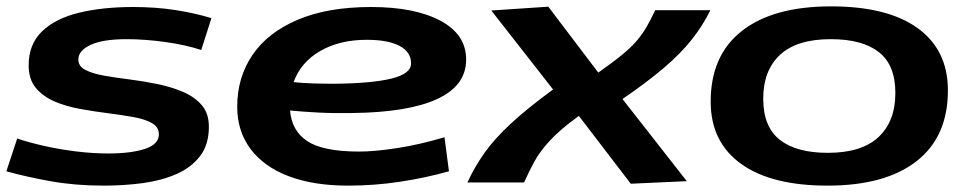

<svg xmlns="http://www.w3.org/2000/svg" viewBox="-23 -573 3045 603"><path d="M-3 -35 31 -138Q66 -126 114.5 -115Q163 -104 215.5 -97.5Q268 -91 317 -91Q389 -91 432.5 -105.5Q476 -120 476 -151Q476 -174 454 -186.5Q432 -199 395.5 -205.5Q359 -212 315.5 -217.5Q272 -223 228 -231Q184 -239 148 -254.5Q112 -270 89.5 -297Q67 -324 67 -368Q67 -434 109 -474.5Q151 -515 225 -533Q299 -551 395 -551Q466 -551 527.5 -541.5Q589 -532 641 -516L609 -416Q561 -432 496.5 -441Q432 -450 375 -450Q300 -450 261.5 -432Q223 -414 223 -386Q223 -365 245 -353.5Q267 -342 303.5 -335.5Q340 -329 384 -323.5Q428 -318 471.5 -309Q515 -300 551.5 -284.5Q588 -269 610.5 -243Q633 -217 633 -175Q633 -119 605.5 -83Q578 -47 531.5 -26.5Q485 -6 426 2Q367 10 303 10Q214 10 138 -3.5Q62 -17 -3 -35Z M1387 -35Q1312 -14 1232 -2Q1152 10 1070 10Q962 10 884 -19.5Q806 -49 764 -105Q722 -161 722 -238Q722 -330 770 -400.5Q818 -471 912 -511Q1006 -551 1143 -551Q1279 -551 1360 -508Q1441 -465 1441 -386Q1441 -304 1350 -262Q1259 -220 1083 -218Q1026 -217 977 -219.5Q928 -222 888 -226Q893 -162 942.5 -129.5Q992 -97 1105 -97Q1154 -97 1225 -108Q1296 -119 1373 -142ZM1129 -448Q1044 -448 983 -413Q922 -378 899 -315Q928 -312 960.5 -311Q993 -310 1028 -310Q1143 -311 1205.5 -326Q1268 -341 1268 -374Q1268 -410 1231.5 -429Q1195 -448 1129 -448Z M2035 -541H2208Q2184 -492 2149 -448Q2114 -404 2061 -359Q2008 -314 1932 -262L2134 -4L1958 4L1795 -209Q1737 -167 1705 -132.5Q1673 -98 1655.5 -66Q1638 -34 1623 0H1445Q1467 -48 1498 -92Q1529 -136 1580.5 -184Q1632 -232 1714 -292L1520 -540L1699 -552L1856 -345Q1903 -378 1932 -402Q1961 -426 1978.5 -447Q1996 -468 2008.5 -490Q2021 -512 2035 -541Z M2576 10Q2400 10 2305 -58Q2210 -126 2209 -251Q2208 -398 2306.5 -475.5Q2405 -553 2587 -553Q2764 -553 2858.5 -485Q2953 -417 2954 -292Q2955 -145 2856.5 -67.5Q2758 10 2576 10ZM2577 -93Q2683 -93 2736 -142.5Q2789 -192 2789 -281Q2789 -369 2737 -409.5Q2685 -450 2586 -450Q2480 -450 2427 -401Q2374 -352 2374 -263Q2374 -175 2426 -134Q2478 -93 2577 -93Z"/></svg>

Font: Georama Extra Expanded SemiBold
Style: Italic
Weight: 600
Width: 8
Italic angle: -9°
Designer: Jean-Baptiste Levee
Foundry: Production Type
Version: Version 1.000